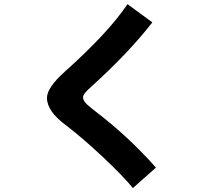

<svg xmlns="http://www.w3.org/2000/svg" viewBox="-20 -862 1040 936"><path d="M209 -384.8Q209 -434.6 294.9 -511.7Q507.8 -702.1 601.6 -841.8L722.7 -752.9Q605.5 -602.5 421.9 -436.5Q384.8 -404.3 384.8 -388.7Q384.8 -374 397 -360.4Q409.2 -346.7 442.4 -321.3Q605.5 -197.3 740.2 -44.9L627.9 54.7Q578.1 -5.9 481.9 -96.2Q385.7 -186.5 304.7 -249Q209 -318.4 209 -384.8Z"/></svg>

Font: Gothic A1 Black
Style: Regular
Weight: 900
Version: Version 2.50